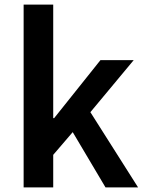

<svg xmlns="http://www.w3.org/2000/svg" viewBox="-20 -817 629 837"><path d="M83 -797H212V-302H216L418 -555H563L374 -328L582 0H440L297 -241L212 -142V0H83Z"/></svg>

Font: Merged Yaku Han JP SemiBold
Style: Regular
Weight: 600
Designer: Ryoko NISHIZUKA 西塚涼子 (kana, bopomofo & ideographs); Paul D. Hunt (Latin, Greek & Cyrillic); Sandoll Communications 산돌커뮤니
Foundry: Adobe
Version: Version 2.004